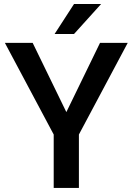

<svg xmlns="http://www.w3.org/2000/svg" viewBox="-20 -921 651 941"><path d="M140.1 -710.9 305.2 -371.6 470.2 -710.9H606L366.7 -261.7V0H243.2V-261.7L3.9 -710.9ZM247.6 -754.4 342.8 -901.4H475.6L342.8 -754.4Z"/></svg>

Font: Vazirmatn RD UI FD Medium
Style: Regular
Weight: 500
Designer: Saber Rastikerdar
Foundry: Saber Rastikerdar
Version: Version 33.003